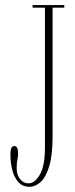

<svg xmlns="http://www.w3.org/2000/svg" viewBox="-20 -720 294 754"><path d="M95.5 13.5Q69 13.5 52.5 -4.5Q36 -22.5 28.5 -51.2Q21 -80 21 -112Q21 -132.5 25 -139.5Q29 -146.5 36.5 -146.5Q51 -146.5 51 -117.5Q51 -103.5 48.2 -92.8Q45.5 -82 45.5 -58Q45.5 -33 58.8 -16.5Q72 0 92 0Q117 0 136.8 -34.8Q156.5 -69.5 156.5 -142V-690H108V-700H232.5V-690H186.5V-183.5Q186.5 -111 173.5 -67.8Q160.5 -24.5 139.8 -5.5Q119 13.5 95.5 13.5Z"/></svg>

Font: Imbue 100pt Thin
Style: Regular
Weight: 100
Designer: Tyler Finck
Foundry: Etcetera Type Company
Version: Version 1.102; ttfautohint (v1.8.3)